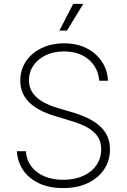

<svg xmlns="http://www.w3.org/2000/svg" viewBox="-20 -962 656 994"><path d="M306.6 11.7Q236.3 11.7 183.8 -12.2Q131.3 -36.1 101.1 -79.3Q70.8 -122.6 67.4 -179.2H113.8Q117.2 -133.3 142.3 -100.1Q167.5 -66.9 210 -49.1Q252.4 -31.2 306.6 -31.2Q365.2 -31.2 409.7 -51Q454.1 -70.8 479 -106.7Q503.9 -142.6 503.9 -189.5Q503.9 -227.1 486.3 -254.2Q468.8 -281.2 433.6 -301.3Q398.4 -321.3 345.2 -336.9L261.7 -362.3Q174.3 -388.7 129.6 -433.6Q85 -478.5 85 -544.9Q85 -601.1 114.7 -644.8Q144.5 -688.5 195.8 -713.1Q247.1 -737.8 312 -737.8Q377.9 -737.8 427.7 -712.6Q477.5 -687.5 506.8 -644Q536.1 -600.6 539.1 -543.9H493.7Q488.3 -611.8 439 -653.8Q389.6 -695.8 311 -695.8Q258.8 -695.8 217.8 -676.5Q176.8 -657.2 153.3 -623.3Q129.9 -589.4 129.9 -546.4Q129.9 -509.3 148.7 -481.9Q167.5 -454.6 200.9 -435.3Q234.4 -416 278.8 -402.8L358.4 -379.4Q400.4 -366.7 435.3 -349.9Q470.2 -333 495.6 -310.5Q521 -288.1 535.2 -258.1Q549.3 -228 549.3 -189Q549.3 -131.3 519.5 -85.9Q489.7 -40.5 435.3 -14.4Q380.9 11.7 306.6 11.7ZM287.6 -803.7 358.9 -941.9H411.1L326.7 -803.7Z"/></svg>

Font: Inter 16pt ExtraLight
Style: Regular
Weight: 250
Version: Version 4.001;git-66647c0bb